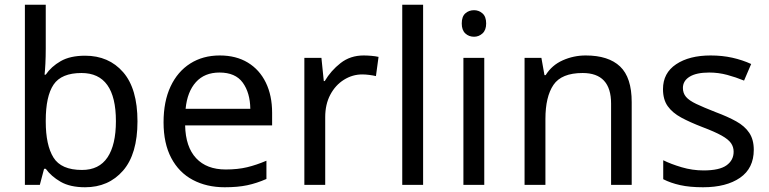

<svg xmlns="http://www.w3.org/2000/svg" viewBox="-20 -780 3245 810"><path d="M173 -575Q173 -541 171.5 -511.5Q170 -482 168 -465H173Q196 -499 236 -522Q276 -545 339 -545Q439 -545 499.5 -475.5Q560 -406 560 -268Q560 -130 499 -60Q438 10 339 10Q276 10 236 -13Q196 -36 173 -68H166L148 0H85V-760H173ZM324 -472Q239 -472 206 -423Q173 -374 173 -271V-267Q173 -168 205.5 -115.5Q238 -63 326 -63Q398 -63 433.5 -116Q469 -169 469 -269Q469 -472 324 -472Z M907 -546Q976 -546 1025.5 -516Q1075 -486 1101.5 -431.5Q1128 -377 1128 -304V-251H761Q763 -160 807.5 -112.5Q852 -65 932 -65Q983 -65 1022.5 -74.5Q1062 -84 1104 -102V-25Q1063 -7 1023 1.5Q983 10 928 10Q852 10 793.5 -21Q735 -52 702.5 -113.5Q670 -175 670 -264Q670 -352 699.5 -415Q729 -478 782.5 -512Q836 -546 907 -546ZM906 -474Q843 -474 806.5 -433.5Q770 -393 763 -321H1036Q1035 -389 1004 -431.5Q973 -474 906 -474Z M1514 -546Q1529 -546 1546.5 -544.5Q1564 -543 1577 -540L1566 -459Q1553 -462 1537.5 -464Q1522 -466 1508 -466Q1467 -466 1431 -443.5Q1395 -421 1373.5 -380.5Q1352 -340 1352 -286V0H1264V-536H1336L1346 -438H1350Q1376 -482 1417 -514Q1458 -546 1514 -546Z M1765 0H1677V-760H1765Z M1980 -737Q2000 -737 2015.5 -723.5Q2031 -710 2031 -681Q2031 -653 2015.5 -639Q2000 -625 1980 -625Q1958 -625 1943 -639Q1928 -653 1928 -681Q1928 -710 1943 -723.5Q1958 -737 1980 -737ZM2023 -536V0H1935V-536Z M2451 -546Q2547 -546 2596 -499.5Q2645 -453 2645 -349V0H2558V-343Q2558 -472 2438 -472Q2349 -472 2315 -422Q2281 -372 2281 -278V0H2193V-536H2264L2277 -463H2282Q2308 -505 2354 -525.5Q2400 -546 2451 -546Z M3160 -148Q3160 -70 3102 -30Q3044 10 2946 10Q2890 10 2849.5 1Q2809 -8 2778 -24V-104Q2810 -88 2855.5 -74.5Q2901 -61 2948 -61Q3015 -61 3045 -82.5Q3075 -104 3075 -140Q3075 -160 3064 -176Q3053 -192 3024.5 -208Q2996 -224 2943 -244Q2891 -264 2854 -284Q2817 -304 2797 -332Q2777 -360 2777 -404Q2777 -472 2832.5 -509Q2888 -546 2978 -546Q3027 -546 3069.5 -536.5Q3112 -527 3149 -510L3119 -440Q3085 -454 3048 -464Q3011 -474 2972 -474Q2918 -474 2889.5 -456.5Q2861 -439 2861 -409Q2861 -387 2874 -371.5Q2887 -356 2917.5 -341.5Q2948 -327 2999 -307Q3050 -288 3086 -268Q3122 -248 3141 -219.5Q3160 -191 3160 -148Z"/></svg>

Font: Noto Sans Tifinagh Ahaggar
Style: Regular
Weight: 400
Designer: JamraPatel
Foundry: JamraPatel LLC
Version: Version 2.006; ttfautohint (v1.8.4.7-5d5b)